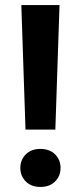

<svg xmlns="http://www.w3.org/2000/svg" viewBox="-20 -731 313 759"><path d="M80.8 -218.8 64.3 -710.9H215.3L198.8 -218.8ZM139.7 8Q103.4 8 81.9 -13.7Q60.4 -35.4 60.4 -67.1Q60.4 -99.1 81.9 -120.7Q103.4 -142.3 139.7 -142.3Q176.4 -142.3 197.9 -120.7Q219.4 -99.1 219.4 -67.1Q219.4 -35.4 197.9 -13.7Q176.4 8 139.7 8Z"/></svg>

Font: Heebo
Style: Regular
Weight: 400
Designer: Oded Ezer
Foundry: Ezer Type House
Version: Version 3.100